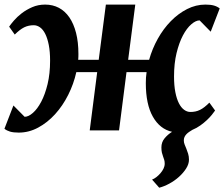

<svg xmlns="http://www.w3.org/2000/svg" viewBox="-28 -580 998 854"><path d="M31.7 -110.8 81.5 -60.5Q98.6 -60.5 118.4 -77.9Q138.2 -95.2 155.3 -127.4Q172.4 -159.7 183.6 -205.8Q194.8 -252 194.8 -310.1Q194.8 -350.1 189 -379.9Q183.1 -409.7 173.3 -429.2Q163.6 -448.7 150.1 -458.3Q136.7 -467.8 122.1 -467.8Q98.6 -467.8 79.3 -458.3Q60.1 -448.7 37.6 -426.3L12.7 -461.4Q19.5 -471.7 33.7 -488.3Q47.9 -504.9 68.4 -520.8Q88.9 -536.6 115.2 -548.1Q141.6 -559.6 172.9 -559.6Q206.5 -559.6 233.9 -545.2Q261.2 -530.8 280.5 -502.7Q299.8 -474.6 310.3 -433.6Q320.8 -392.6 320.8 -339.8Q320.8 -333 320.6 -326.7Q320.3 -320.3 319.8 -314H411.1L442.9 -559.6H573.7L542 -314H635.3Q648.9 -362.8 673.8 -407.5Q698.7 -452.1 731.7 -485.8Q764.6 -519.5 804 -539.6Q843.3 -559.6 885.7 -559.6Q909.2 -559.6 924.1 -555.2Q939 -550.8 949.2 -542.5L909.2 -439L859.9 -489.3Q842.8 -489.3 822.8 -471.9Q802.7 -454.6 785.6 -422.4Q768.6 -390.1 757.3 -344Q746.1 -297.9 746.1 -239.7Q746.1 -199.2 752 -169.7Q757.8 -140.1 767.8 -120.6Q777.8 -101.1 791 -91.6Q804.2 -82 818.8 -82Q830.6 -82 841.1 -84.2Q851.6 -86.4 861.6 -91.3Q871.6 -96.2 881.8 -104.2Q892.1 -112.3 903.3 -123.5L928.7 -88.4Q923.3 -80.6 914.3 -69.3Q905.3 -58.1 892.3 -45.9Q879.4 -33.7 863 -22Q846.7 -10.3 827.6 -2.4Q820.3 2 813.5 6.6Q806.6 11.2 801.3 16.8Q795.9 22.5 792.7 29.3Q789.6 36.1 789.6 44.9Q789.6 53.7 793.2 62.7Q796.9 71.8 801 81.8Q805.2 91.8 808.8 103.8Q812.5 115.7 812.5 130.4Q812.5 149.9 799.8 169.7Q787.1 189.5 767.8 206.8Q748.5 224.1 725.1 236.8Q701.7 249.5 680.2 254.9L648.4 218.8Q657.7 215.3 667.5 207.8Q677.2 200.2 685.5 190.7Q693.8 181.2 699.2 170.2Q704.6 159.2 704.6 147.9Q704.6 138.2 702.4 130.9Q700.2 123.5 697.3 116Q694.3 108.4 692.1 98.9Q689.9 89.4 689.9 75.7Q689.9 52.2 704.1 35.2Q718.3 18.1 737.3 6.3Q683.1 -5.9 651.9 -61Q620.6 -116.2 620.6 -210Q620.6 -222.2 621.3 -234.4Q622.1 -246.6 624 -259.3H534.7L501.5 0H371.1L404.3 -259.3H311.5Q299.8 -206.5 275.4 -158Q251 -109.4 217 -72Q183.1 -34.7 141.8 -12.5Q100.6 9.8 55.2 9.8Q31.7 9.8 16.8 5.4Q2 1 -8.3 -7.3Z"/></svg>

Font: Merriweather Bold
Style: Italic
Weight: 700
Italic angle: -7°
Designer: Eben Sorkin ( eben@eyebytes.com )
Foundry: Eben Sorkin ( eben@eyebytes.com )
Version: Version 1.5; ttfautohint (v0.97) -l 13 -r 13 -G 200 -x 24 -f